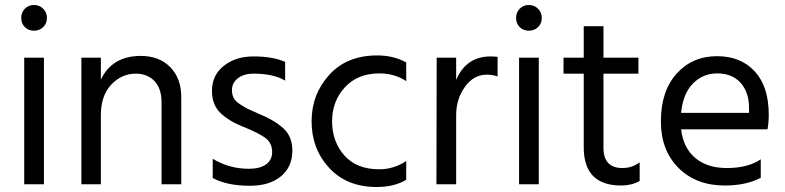

<svg xmlns="http://www.w3.org/2000/svg" viewBox="-20 -738 3146 769"><path d="M156 0H77V-507H156ZM153 -703Q168 -688 168 -666Q168 -644 153 -629.5Q138 -615 116 -615Q94 -615 79.5 -629.5Q65 -644 65 -666Q65 -688 79.5 -703Q94 -718 116 -718Q138 -718 153 -703Z M706 0H627V-328Q627 -384 598.5 -413.5Q570 -443 524 -443Q467 -443 425.5 -399Q384 -355 384 -277V0H306V-507H384V-419Q429 -514 544 -514Q618 -514 662 -469Q706 -424 706 -349Z M1151 -135Q1151 -70 1105.5 -32Q1060 6 981 6Q889 6 832 -25V-102Q899 -62 976 -62Q1022 -62 1046 -80Q1070 -98 1070 -129Q1070 -165 1043.5 -185Q1017 -205 955 -230Q898 -252 863.5 -285Q829 -318 829 -374Q829 -437 876.5 -474.5Q924 -512 995 -512Q1074 -512 1122 -490V-415Q1076 -443 996 -443Q956 -443 932.5 -424.5Q909 -406 909 -377Q909 -359 916 -345.5Q923 -332 943.5 -319Q964 -306 973.5 -301.5Q983 -297 1015 -283Q1079 -257 1115 -224Q1151 -191 1151 -135Z M1607 -18Q1559 11 1489 11Q1369 11 1298.5 -65.5Q1228 -142 1228 -252Q1228 -360 1298.5 -438Q1369 -516 1491 -516Q1556 -516 1607 -488V-413Q1561 -444 1499 -444Q1413 -444 1361.5 -388.5Q1310 -333 1310 -251Q1311 -169 1360 -114.5Q1409 -60 1499 -60Q1557 -60 1607 -93Z M1807 0H1728L1729 -507H1807V-418Q1847 -512 1945 -512Q1963 -512 1973 -510V-432Q1952 -439 1930 -439Q1877 -439 1842 -390Q1807 -341 1807 -277Z M2138 0H2059V-507H2138ZM2135 -703Q2150 -688 2150 -666Q2150 -644 2135 -629.5Q2120 -615 2098 -615Q2076 -615 2061.5 -629.5Q2047 -644 2047 -666Q2047 -688 2061.5 -703Q2076 -718 2098 -718Q2120 -718 2135 -703Z M2542 -13Q2509 5 2468 5Q2318 5 2318 -148V-443H2237V-507H2318V-633H2397V-507H2537V-443H2397V-146Q2397 -65 2473 -65Q2512 -65 2542 -88Z M3027 -26Q2968 5 2883 5Q2768 5 2697.5 -65.5Q2627 -136 2627 -252Q2627 -373 2690 -443Q2753 -513 2852 -513Q2947 -513 3003 -452Q3059 -391 3059 -279Q3059 -247 3054 -220H2708Q2717 -145 2765 -105Q2813 -65 2891 -65Q2976 -65 3027 -100ZM2852 -444Q2795 -444 2755 -403Q2715 -362 2708 -286H2980V-306Q2980 -369 2946 -406.5Q2912 -444 2852 -444Z"/></svg>

Font: Hind Guntur
Style: Regular
Weight: 400
Version: Version 1.000;PS 1.0;hotconv 1.0.86;makeotf.lib2.5.63406; tt